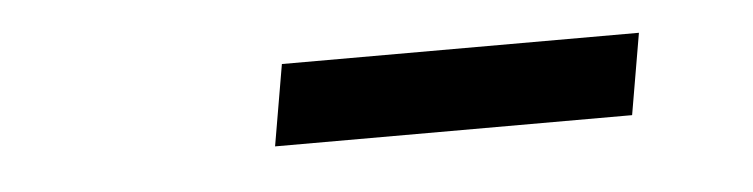

<svg xmlns="http://www.w3.org/2000/svg" viewBox="-24 -798 647 165"><g transform="rotate(-5 300.0 -715.0)"><path d="M209 -680 221 -750H529L517 -680Z"/></g></svg>

Font: CommitMono
Style: Italic
Weight: 400
Monospace: yes
Designer: Eigil Nikolajsen
Foundry: Eigil Nikolajsen
Version: Version 1.143